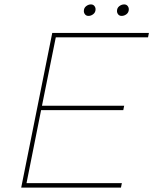

<svg xmlns="http://www.w3.org/2000/svg" viewBox="-20 -849 694 869"><path d="M380.5 -777Q370.5 -777 365 -783.8Q359.5 -790.5 359.5 -799Q359.5 -813 369.8 -821Q380 -829 391.5 -829Q401.5 -829 407 -822.2Q412.5 -815.5 412.5 -807Q412.5 -793 402.2 -785Q392 -777 380.5 -777ZM530.5 -777Q520.5 -777 515 -783.8Q509.5 -790.5 509.5 -799Q509.5 -813 519.8 -821Q530 -829 542 -829Q552 -829 557.5 -822.2Q563 -815.5 563 -807Q563 -793 552.8 -785Q542.5 -777 530.5 -777ZM527.5 0H76L216.5 -700H654L650 -680H232.5L170 -370.5H542L538 -350.5H166L100 -20H531.5Z"/></svg>

Font: Argentum Sans Thin
Style: Italic
Weight: 100
Italic angle: -11°
Designer: Julieta Ulanovsky (font), Cristiano Sobral (main changes and remaster)
Foundry: Julieta Ulanovsky (font), Cristiano Sobral (main changes and remaster)
Version: Version 2.007;June 15, 2022;FontCreator 14.0.0.2814 64-bit; 